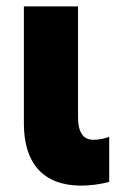

<svg xmlns="http://www.w3.org/2000/svg" viewBox="-20 -573 385 603"><path d="M233 10C261 10 296 6 323 -2V-143C305 -137 290 -134 273 -134C243 -134 225 -155 225 -206V-553H55V-185C55 -61 115 9 233 10Z"/></svg>

Font: Noto Sans Condensed Black
Style: Regular
Weight: 900
Width: 3
Designer: Monotype Design Team
Foundry: Monotype Imaging Inc.
Version: Version 2.013